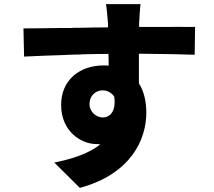

<svg xmlns="http://www.w3.org/2000/svg" viewBox="-20 -832 1040 933"><path d="M691 -284C691 -338 680 -388 655 -427V-464C655 -466 655 -467 655 -469V-479C655 -487 655 -496 655 -505V-515C655 -534 655 -553 655 -571C781 -570 867 -568 926 -566L928 -701C890 -702 813 -701 738 -701H727C702 -701 678 -701 656 -701V-718C657 -736 660 -793 663 -812H495C498 -797 501 -764 505 -716V-706C505 -704 505 -701 505 -699C463 -699 417 -698 370 -697H360H354H339L328 -696C323 -696 318 -696 313 -696H302H287H276C210 -695 147 -694 94 -694L97 -557C161 -560 230 -563 302 -565L312 -566C323 -566 335 -566 347 -567H358C361 -567 365 -567 368 -567L378 -568C420 -569 463 -570 507 -570C508 -553 508 -530 508 -513C501 -514 492 -514 483 -514C367 -514 277 -443 277 -322C277 -193 375 -132 448 -132C454 -132 461 -132 467 -130C408 -84 331 -60 244 -42L368 81C618 13 691 -156 691 -284ZM415 -325C415 -371 448 -393 479 -393C502 -393 522 -381 535 -363C546 -287 511 -261 479 -261C448 -261 415 -289 415 -325Z"/></svg>

Font: Glow Sans SC Normal ExtraBold
Style: Regular
Weight: 800
Designer: Ryoko NISHIZUKA (kana, bopomofo & ideographs); Paul D. Hunt (Latin, Greek & Cyrillic); Sandoll Communications, Soo-young
Version: Version 0.93